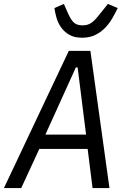

<svg xmlns="http://www.w3.org/2000/svg" viewBox="-29 -957 649 977"><path d="M442 0 417 -199H171L79 0H-9L321 -698H431L528 0ZM366 -614H357L202 -272H409ZM389 -765Q349 -765 323.5 -780Q298 -795 282 -817.5Q266 -840 258.5 -866.5Q251 -893 248 -916L296 -937L311 -903Q319 -884 326.5 -870Q334 -856 342.5 -846.5Q351 -837 362.5 -832.5Q374 -828 391 -828Q407 -828 418.5 -832Q430 -836 441.5 -845Q453 -854 465 -868.5Q477 -883 493 -903L520 -937L570 -916Q559 -893 544 -866.5Q529 -840 508 -817.5Q487 -795 457.5 -780Q428 -765 389 -765Z"/></svg>

Font: IBM Plex Mono
Style: Italic
Weight: 400
Italic angle: -9°
Monospace: yes
Designer: Mike Abbink, Paul van der Laan, Pieter van Rosmalen
Foundry: Bold Monday
Version: Version 2.3